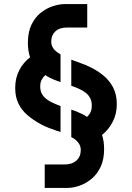

<svg xmlns="http://www.w3.org/2000/svg" viewBox="-20 -779 643 935"><path d="M274.8 -136Q270.2 -137.6 254 -142.9Q237.8 -148.3 217.8 -156.1Q197.7 -164 181.1 -172.8Q141.6 -194.1 112.9 -219Q84.2 -243.9 69.1 -276.1Q54 -308.4 54 -350.3Q54 -399.3 74 -437.4Q93.9 -475.5 126.6 -499.9Q121.2 -514.8 118.5 -532.8Q115.8 -550.8 115.8 -569.5Q115.8 -623.5 133.7 -659.8Q151.6 -696.1 179.9 -717.9Q208.3 -739.8 239.2 -749.5Q270.1 -759.2 295.5 -759.2H404.8V-645H307.5Q269.5 -645 249.5 -626.1Q229.5 -607.2 229.5 -576.4Q229.5 -561.8 235.6 -550.2Q241.7 -538.5 251.8 -530.1Q262 -521.7 274.8 -514.1V-379.6Q271.7 -380.8 259.2 -384.9Q246.8 -389 238.8 -392.8Q228.2 -398 218.9 -402.5Q209.5 -407 200.8 -413.3Q190.8 -405 183.3 -391.4Q175.8 -377.8 175.8 -357.3Q175.8 -330.3 190.1 -312.6Q204.5 -294.9 227.1 -283.2Q249.8 -271.5 274.8 -262.7ZM197.8 136.2V22H294.4Q330.4 22 351.9 3Q373.3 -16.1 373.3 -47.8Q373.3 -63.7 367.1 -75.1Q361 -86.6 350.8 -95.8Q340.6 -105.1 327.1 -111.4V-245Q340.3 -240.7 348.2 -237.8Q356.1 -234.9 363.1 -231.3Q374 -226.7 384.1 -221.9Q394.1 -217.1 403.2 -209.7Q414 -218.7 420.5 -232Q427 -245.3 427 -265.3Q427 -286.1 418.9 -301.5Q410.8 -316.9 396.7 -327.8Q382.5 -338.6 364.6 -346.6Q346.7 -354.6 327.1 -361.3V-488.3Q351 -479.1 375.6 -470.5Q400.2 -462 420.8 -451.3Q455 -435 484 -411Q513 -387.1 530.9 -353Q548.8 -319 548.8 -271.5Q548.8 -225.2 529.4 -186.9Q510 -148.5 477 -121.9Q482 -107.1 484.5 -89.3Q487 -71.5 487 -53.1Q487 -3.1 470.4 32.7Q453.9 68.4 426.6 91.2Q399.2 114.1 368 125.1Q336.8 136.2 306.6 136.2Z"/></svg>

Font: Stick No Bills ExtraLight
Style: Regular
Weight: 200
Designer: Kosala Senevirathne, Siva Puranthara, Lasantha Premarathna, Tharique Azeez
Foundry: mooniak
Version: Version 2.000